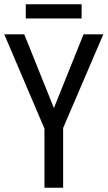

<svg xmlns="http://www.w3.org/2000/svg" viewBox="-20 -874 501 894"><path d="M100 -854V-788H360V-854ZM93 -714H0L187 -275V0H274V-278L461 -714H369L231 -371Z"/></svg>

Font: Noto Sans Display SemiCondensed
Style: Regular
Weight: 400
Width: 4
Designer: Monotype Design team
Foundry: Monotype Imaging Inc.
Version: 1.000